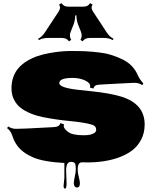

<svg xmlns="http://www.w3.org/2000/svg" viewBox="-20 -1003 961 1184"><path d="M493.7 -961.9Q523.4 -961.9 535.2 -983.4L550.3 -975.6Q543.5 -961.4 544.9 -952.1Q546.4 -942.9 555.2 -929.2L638.7 -802.2Q655.3 -776.9 680.2 -763.7L675.3 -755.9Q651.4 -769 620.6 -769H533.2Q503.4 -769 489.3 -748L476.1 -757.3Q489.7 -778.8 479.5 -806.2L461.4 -851.6Q451.2 -878.9 451.2 -908.2H443.8Q443.8 -878.9 433.6 -851.6L415.5 -806.2Q405.3 -778.8 418.9 -757.3L405.3 -748Q391.1 -769 361.8 -769H274.4Q243.7 -769 219.7 -755.9L214.8 -763.7Q239.7 -776.9 256.3 -802.2L339.8 -929.2Q348.6 -942.9 350.1 -952.1Q351.6 -961.4 344.7 -975.6L359.9 -983.4Q371.6 -961.9 401.4 -961.9ZM372.1 142.6 377 93.3V2Q245.6 -4.9 180.7 -33.9Q115.7 -63 85 -106.9Q66.4 -132.8 56.4 -164.8Q46.4 -196.8 23.4 -212.9L30.8 -223.1Q52.7 -208.5 78.4 -208.5Q104 -208.5 144 -210.4Q184.1 -212.4 234.4 -215.1Q284.7 -217.8 306.2 -218.8Q327.6 -219.7 337.9 -224.9Q348.1 -230 352.5 -243.7L374.5 -236.3Q373 -232.4 373 -226.1Q373 -210 399.9 -189.5Q426.8 -168.9 497.1 -168.9Q544.4 -168.9 564.5 -185.1Q573.2 -192.4 573.2 -202.6Q573.2 -226.6 546.9 -234.4Q520.5 -242.2 483.2 -247.8Q445.8 -253.4 408.4 -256.8Q371.1 -260.3 327.6 -266.6Q284.2 -272.9 245.6 -280.5Q207 -288.1 170.7 -302.7Q134.3 -317.4 108.4 -337.2Q82.5 -356.9 66.7 -387.9Q50.8 -418.9 50.8 -458.5Q50.8 -498 63.2 -530.8Q75.7 -563.5 97.2 -586.9Q118.7 -610.4 149.2 -628.4Q179.7 -646.5 213.1 -657.7Q246.6 -668.9 286.1 -675.8Q355 -688.5 416 -688.5Q477.1 -688.5 509 -686.8Q541 -685.1 584.2 -680.4Q627.4 -675.8 662.4 -665.3Q697.3 -654.8 731.4 -638.7Q802.7 -605.5 831.5 -535.6Q843.3 -510.7 863.8 -489.3L857.4 -478Q836.9 -492.2 810.1 -492.2H803.7Q764.6 -490.7 692.1 -486.6Q619.6 -482.4 598.9 -481.4Q578.1 -480.5 569.1 -475.6Q560.1 -470.7 556.2 -457L534.7 -462.9Q536.1 -467.3 536.1 -472.2Q536.1 -492.7 502.9 -507.6Q469.7 -522.5 427.7 -522.5Q345.7 -522.5 345.7 -490.2Q345.7 -461.4 468.8 -448.2Q497.6 -444.8 534.2 -441.4Q661.6 -428.2 729.5 -406.7Q872.1 -361.8 872.1 -235.4Q872.1 -183.6 850.6 -142.3Q829.1 -101.1 794.7 -75.2Q760.3 -49.3 713.4 -32.2Q628.9 -1.5 520.5 -1.5Q491.2 -1.5 485.8 -2Q459.5 -2 459.5 38.6V50.3Q459.5 63.5 466.1 89.1Q472.7 114.7 472.7 127.4Q472.7 153.3 454.6 153.3Q445.3 153.3 440.2 145.5Q435.1 137.7 435.1 126Q435.1 114.3 441.2 86.2Q447.3 58.1 447.3 45.4Q447.3 32.7 447 27.6Q446.8 22.5 445.6 14.9Q444.3 7.3 441.4 3.9Q434.6 -4.9 418 -4.9Q387.7 -4.9 387.7 47.9L390.6 127.9Q390.6 160.2 381.3 160.2Q372.1 160.2 372.1 142.6Z"/></svg>

Font: Nosifer Caps
Style: Regular
Weight: 800
Version: Version 001.002